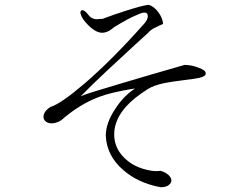

<svg xmlns="http://www.w3.org/2000/svg" viewBox="-20 -774 1040 802"><path d="M408.2 -695.3 390.6 -694.3Q380.9 -692.4 370.1 -696.3Q358.4 -700.2 352.5 -708Q329.1 -738.3 319.3 -729.5Q309.6 -721.7 328.1 -692.4Q366.2 -643.6 399.4 -637.7Q426.8 -633.8 456.1 -660.2Q486.3 -678.7 509.8 -691.4Q533.2 -704.1 554.7 -712.9Q592.8 -730.5 596.7 -711.9Q601.6 -693.4 574.2 -666Q445.3 -521.5 334 -425.8Q233.4 -339.8 190.4 -327.1Q168 -312.5 163.1 -295.9Q158.2 -280.3 168 -269.5Q177.7 -258.8 195.3 -258.8Q214.8 -258.8 235.4 -271.5Q312.5 -338.9 393.6 -369.1Q442.4 -387.7 530.3 -402.3L543.9 -404.3Q495.1 -372.1 460.9 -318.4Q421.9 -259.8 421.9 -207Q425.8 -123 495.1 -63.5Q556.6 -9.8 649.4 7.8Q665 8.8 678.7 2.9Q691.4 -3.9 695.3 -14.6Q698.2 -26.4 688.5 -38.1Q677.7 -51.8 651.4 -60.5Q626 -56.6 593.8 -64.5Q559.6 -72.3 530.3 -89.8Q497.1 -111.3 478.5 -139.6Q457 -172.9 457 -212.9Q457 -273.4 506.8 -329.1Q539.1 -365.2 596.7 -401.4Q620.1 -417 666 -426.8Q693.4 -432.6 750 -439.5Q798.8 -445.3 814.5 -449.2Q840.8 -456.1 838.9 -466.8Q841.8 -479.5 809.6 -491.2Q779.3 -502.9 751 -502.9Q601.6 -460 500 -429.7Q336.9 -381.8 317.4 -372.1Q365.2 -420.9 424.8 -476.6Q461.9 -511.7 532.2 -576.2L599.6 -637.7Q606.4 -646.5 621.1 -655.3Q629.9 -660.2 649.4 -668.9L661.1 -673.8Q660.2 -697.3 641.6 -722.7Q622.1 -749 599.6 -753.9Q570.3 -750 501 -727.5Q458 -713.9 408.2 -695.3Z"/></svg>

Font: BatangChe
Style: Regular
Weight: 400
Monospace: yes
Version: Version 2.21